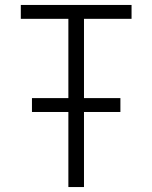

<svg xmlns="http://www.w3.org/2000/svg" viewBox="-20 -755 615 775"><path d="M256 0V-303H109V-359H256V-679H64V-735H511V-679H319V-359H466V-303H319V0Z"/></svg>

Font: Jozsika Light
Style: Regular
Weight: 300
Monospace: yes
Designer: Belleve Invis
Foundry: Belleve Invis
Version: 2.1.0